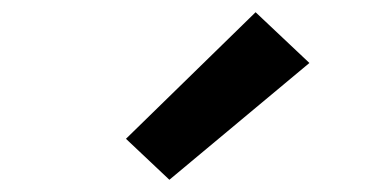

<svg xmlns="http://www.w3.org/2000/svg" viewBox="-20 -841 640 314"><path d="M257 -547 186 -614 398 -821 486 -738Z"/></svg>

Font: Iosevka Curly Slab Extended
Style: Bold
Weight: 700
Width: 7
Monospace: yes
Designer: Belleve Invis
Foundry: Belleve Invis
Version: Version 11.1.0; ttfautohint (v1.8.3)